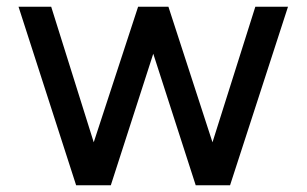

<svg xmlns="http://www.w3.org/2000/svg" viewBox="-20 -550 910 570"><path d="M309 0H206L35 -530H132L271 -87H245L390 -530H480L624 -87H598L738 -530H835L663 0H561L420 -437H450Z"/></svg>

Font: Be Vietnam Pro Variable Thin
Style: Regular
Weight: 100
Designer: Lam Bao, Tony Le, Vietanh Nguyen
Foundry: Yellow Type Foundry
Version: Version 1.002